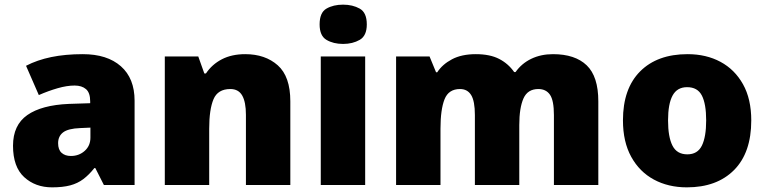

<svg xmlns="http://www.w3.org/2000/svg" viewBox="-20 -796 3295 826"><path d="M336 -563Q441 -563 500 -511Q559 -459 559 -363V0H427L390 -73H386Q363 -44 338.5 -25.5Q314 -7 282 1.5Q250 10 204 10Q132 10 84 -34Q36 -78 36 -169Q36 -258 97.5 -301Q159 -344 276 -349L368 -352V-360Q368 -397 350 -412.5Q332 -428 301 -428Q268 -428 228 -416.5Q188 -405 147 -387L92 -513Q140 -538 200.5 -550.5Q261 -563 336 -563ZM325 -245Q273 -243 251.5 -226.5Q230 -210 230 -180Q230 -152 245 -138.5Q260 -125 285 -125Q320 -125 344.5 -147Q369 -169 369 -204V-247Z M1035 -563Q1121 -563 1175 -515Q1229 -467 1229 -360V0H1038V-302Q1038 -357 1022 -385Q1006 -413 971 -413Q917 -413 898.5 -369Q880 -325 880 -242V0H689V-553H833L859 -480H866Q892 -519 934.5 -541Q977 -563 1035 -563Z M1456 -776Q1497 -776 1527.5 -759Q1558 -742 1558 -691Q1558 -642 1527.5 -624.5Q1497 -607 1456 -607Q1414 -607 1384.5 -624.5Q1355 -642 1355 -691Q1355 -742 1384.5 -759Q1414 -776 1456 -776ZM1551 -553V0H1360V-553Z M2359 -563Q2454 -563 2504 -515Q2554 -467 2554 -360V0H2363V-301Q2363 -364 2346 -388.5Q2329 -413 2296 -413Q2250 -413 2232 -372.5Q2214 -332 2214 -258V0H2023V-301Q2023 -361 2007 -387Q1991 -413 1959 -413Q1910 -413 1892.5 -369Q1875 -325 1875 -242V0H1684V-553H1828L1856 -485H1861Q1883 -519 1924.5 -541Q1966 -563 2027 -563Q2088 -563 2127.5 -542.5Q2167 -522 2192 -486H2198Q2224 -523 2265.5 -543Q2307 -563 2359 -563Z M3212 -278Q3212 -139 3138 -64.5Q3064 10 2935 10Q2855 10 2793 -23.5Q2731 -57 2695.5 -121.5Q2660 -186 2660 -278Q2660 -415 2734 -489Q2808 -563 2938 -563Q3018 -563 3079.5 -530Q3141 -497 3176.5 -433.5Q3212 -370 3212 -278ZM2854 -278Q2854 -207 2873 -169.5Q2892 -132 2937 -132Q2981 -132 2999.5 -169.5Q3018 -207 3018 -278Q3018 -349 2999.5 -385Q2981 -421 2936 -421Q2893 -421 2873.5 -385Q2854 -349 2854 -278Z"/></svg>

Font: Noto Sans Ethiopic Black
Style: Regular
Weight: 900
Designer: Monotype Design Team
Foundry: Monotype Imaging Inc.
Version: Version 2.102; ttfautohint (v1.8.4.7-5d5b)